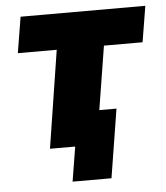

<svg xmlns="http://www.w3.org/2000/svg" viewBox="-48 -541 616 713"><g transform="rotate(-5 260.0 -184.5)"><path d="M194 129 215 0H121L178 -364H33L55 -498H520L498 -364H354L316 -127H380L339 129Z"/></g></svg>

Font: Nunito Sans 10pt SemiCondensed Black
Style: Italic
Weight: 900
Width: 4
Italic angle: -9°
Designer: Vernon Adams
Foundry: Vernon Adams
Version: Version 3.101;gftools[0.9.27]